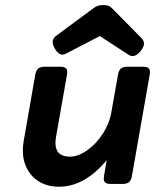

<svg xmlns="http://www.w3.org/2000/svg" viewBox="-20 -708 640 739"><path d="M410.2 -677.2 523.4 -562.5Q534.2 -551.8 534.2 -540Q534.2 -527.3 521 -511.2Q505.4 -492.2 490.7 -492.2Q481.9 -492.2 472.7 -498.5L364.3 -569.3L234.9 -502Q226.6 -497.6 220.2 -497.6Q204.6 -497.6 190.9 -521Q182.6 -536.1 182.6 -545.9Q182.6 -560.5 196.8 -570.8L340.8 -677.2Q348.6 -683.1 356.9 -685.8Q365.2 -688.5 377.4 -688.5Q390.1 -688.5 397.2 -685.8Q404.3 -683.1 410.2 -677.2ZM557.1 -430.7Q557.1 -428.2 556.2 -420.4L487.8 -30.8Q484.9 -14.2 476.6 -7.1Q468.3 0 451.7 0H405.8Q392.1 0 385.7 -4.9Q379.4 -9.8 379.4 -20.5Q379.4 -22.9 380.4 -30.8L390.6 -91.8Q351.6 -43.5 304.9 -16.4Q258.3 10.7 207 10.7Q165 10.7 133.5 -7.3Q102.1 -25.4 85 -57.1Q67.9 -88.9 67.9 -128.9Q67.9 -145.5 70.8 -163.1L115.7 -420.4Q118.7 -437 127 -444.1Q135.3 -451.2 151.9 -451.2H212.4Q226.1 -451.2 232.4 -446.3Q238.8 -441.4 238.8 -430.7Q238.8 -428.2 237.8 -420.4L195.8 -182.1Q193.4 -167.5 193.4 -158.2Q193.4 -105 249 -105Q280.3 -105 314.7 -128.9Q349.1 -152.8 375 -192.4Q400.9 -231.9 408.7 -276.4L434.1 -420.4Q437 -437 445.3 -444.1Q453.6 -451.2 470.2 -451.2H530.8Q544.4 -451.2 550.8 -446.3Q557.1 -441.4 557.1 -430.7Z"/></svg>

Font: Courier Prime Sans
Style: Bold Italic
Weight: 700
Italic angle: -10°
Designer: Alan Dague-Greene
Foundry: Quote-Unquote Apps
Version: Version 3.020